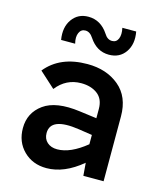

<svg xmlns="http://www.w3.org/2000/svg" viewBox="-110 -807 760 898"><g transform="rotate(15 269.5 -357.5)"><path d="M179 -587H111Q101 -647 129 -686Q157 -725 207 -725Q267 -725 304 -669Q319 -644 342 -644Q363 -644 371.5 -664Q380 -684 373 -716H440Q451 -657 423.5 -617.5Q396 -578 344 -578Q285 -578 248 -634Q232 -659 210 -659Q189 -659 180 -638.5Q171 -618 179 -587ZM260 -510Q353 -510 413.5 -459.5Q474 -409 474 -314V0H376L371 -62Q285 10 199 10Q132 10 88.5 -33Q45 -76 45 -143Q45 -217 104.5 -260Q164 -303 282 -287L365 -276V-321Q365 -369 334 -392.5Q303 -416 255 -416Q182 -416 135 -356L59 -425Q128 -510 260 -510ZM158 -149Q158 -121 176.5 -104.5Q195 -88 225 -88Q289 -88 365 -150V-195L299 -205Q158 -226 158 -149Z"/></g></svg>

Font: Orkney Medium
Style: Regular
Weight: 500
Designer: Samuel Oakes and Alfredo Marco Pradil
Foundry: Alfredo Marco Pradil
Version: 1.0; ttfautohint (v1.5)